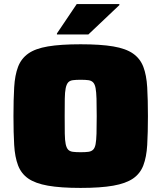

<svg xmlns="http://www.w3.org/2000/svg" viewBox="-20 -913 791 941"><path d="M375 8Q277 8 215 -3Q153 -14 118.5 -38Q84 -62 68.5 -102.5Q53 -143 49.5 -202.5Q46 -262 46 -344Q46 -425 49.5 -485Q53 -545 68.5 -585.5Q84 -626 118.5 -650.5Q153 -675 215 -685.5Q277 -696 375 -696Q473 -696 535 -685.5Q597 -675 632 -650.5Q667 -626 682.5 -585.5Q698 -545 701.5 -485Q705 -425 705 -344Q705 -262 701.5 -202.5Q698 -143 682.5 -102.5Q667 -62 632 -38Q597 -14 535 -3Q473 8 375 8ZM375 -167Q399 -167 413.5 -169Q428 -171 436.5 -179.5Q445 -188 448.5 -206.5Q452 -225 453 -258.5Q454 -292 454 -344Q454 -396 453 -429Q452 -462 448.5 -481Q445 -500 436.5 -509Q428 -518 413.5 -520Q399 -522 375 -522Q352 -522 337 -520Q322 -518 314 -509Q306 -500 302 -481Q298 -462 297.5 -429Q297 -396 297 -344Q297 -292 297.5 -258.5Q298 -225 302 -206.5Q306 -188 314 -179.5Q322 -171 337 -169Q352 -167 375 -167ZM259 -744V-749L356 -893H565V-888L413 -744Z"/></svg>

Font: Saira SemiExpanded Black
Style: Regular
Weight: 900
Width: 6
Designer: Hector Gatti with collaboration of the Omnibus-Type team
Foundry: Omnibus-Type
Version: Version 1.101